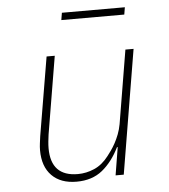

<svg xmlns="http://www.w3.org/2000/svg" viewBox="-51 -737 702 796"><g transform="rotate(-5 300.0 -339.5)"><path d="M418 -116H415Q386 -57 343.5 -22.5Q301 12 236 12Q170 12 133 -25.5Q96 -63 96 -131Q96 -145 98 -160Q100 -175 102 -190L157 -516H191L137 -193Q135 -179 133.5 -164Q132 -149 132 -136Q132 -19 244 -19Q279 -19 312.5 -33.5Q346 -48 372 -82Q379 -91 388 -103.5Q397 -116 406 -132.5Q415 -149 422.5 -168.5Q430 -188 434 -210L485 -516H519L433 0H399ZM236 -691H498L493 -661H231Z"/></g></svg>

Font: IBM Plex Mono ExtraLight
Style: Italic
Weight: 200
Italic angle: -9°
Monospace: yes
Designer: Mike Abbink, Paul van der Laan, Pieter van Rosmalen
Foundry: Bold Monday
Version: Version 2.3